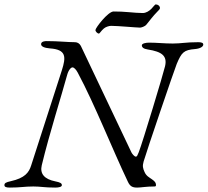

<svg xmlns="http://www.w3.org/2000/svg" viewBox="-28 -844 940 869"><path d="M420 -692C423 -692 430 -705 442 -715C450 -722 465 -727 475 -727C506 -727 590 -719 606 -719C610 -719 627 -723 635 -733C648 -749 666 -773 682 -789C689 -796 696 -803 696 -807C696 -817 687 -824 677 -824C673 -824 666 -813 657 -804C647 -794 633 -785 618 -785C600 -785 576 -787 554 -789C535 -791 508 -792 486 -792C461 -792 404 -718 404 -708C404 -701 413 -692 420 -692ZM16 5C66 5 82 0 123 0C157 0 172 5 222 5C238 5 252 2 252 -6C252 -15 243 -19 223 -23C172 -33 152 -58 161 -96C196 -241 249 -406 276 -505C282 -527 293 -539 300 -539C307 -539 316 -530 324 -515C402 -369 479 -172 551 -21C561 0 572 5 593 5C610 5 633 0 670 0C674 0 678 0 678 -6C678 -19 670 -25 659 -33C648 -41 634 -47 626 -66C619 -82 616 -92 622 -113C635 -158 762 -531 772 -555C794 -607 804 -618 855 -622C878 -624 892 -633 892 -642C892 -650 885 -653 869 -653C812 -653 793 -647 754 -647C715 -647 683 -651 647 -651C631 -651 614 -647 614 -639C614 -630 621 -623 641 -620C705 -610 730 -591 719 -544C712 -513 617 -198 600 -155C594 -140 592 -135 587 -135C580 -135 570 -148 567 -154L338 -636C333 -646 323 -653 312 -653C278 -653 237 -658 183 -658C176 -658 158 -657 158 -644C158 -633 174 -627 197 -625C273 -620 271 -586 252 -526L113 -95C103 -63 84 -38 21 -24C-2 -19 -8 -15 -8 -6C-8 2 0 5 16 5Z"/></svg>

Font: EB Garamond
Style: Italic
Weight: 400
Italic angle: -17.2°
Designer: Georg Duffner and Octavio Pardo
Foundry: Georg Duffner
Version: Version 1.000;PS 001.000;hotconv 1.0.88;makeotf.lib2.5.64775